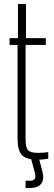

<svg xmlns="http://www.w3.org/2000/svg" viewBox="-20 -790 269 957"><path d="M169.5 6Q111 6 89.2 -17.2Q67.5 -40.5 67.5 -99V-566H27.5V-600H69.5V-770H109.5V-600H208.5V-566H107.5V-95Q107.5 -56 119 -42Q130.5 -28 171.5 -28Q187.5 -28 197.2 -29Q207 -30 220.5 -32V1Q208.5 3 195.8 4.5Q183 6 169.5 6ZM107.5 147V111H127.5Q148 111 153.8 100.5Q159.5 90 152.5 66L134.5 0H174.5L191.5 66Q201.5 105 185.2 126Q169 147 128.5 147Z"/></svg>

Font: Big Shoulders Text Thin Thin
Style: Regular
Weight: 250
Version: Version 2.002